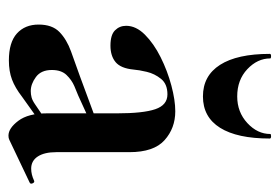

<svg xmlns="http://www.w3.org/2000/svg" viewBox="-126 -542 676 465"><g transform="rotate(90 212.5 -310.0)"><path d="M319 6Q315 8 309 8Q291 8 273 -16Q255 -40 255 -85V-255Q255 -318 245 -347.5Q235 -377 209 -377Q184 -377 171.5 -361.5Q159 -346 154.5 -327Q150 -308 149 -295Q146 -264 131 -251.5Q116 -239 91 -239Q65 -239 54 -250Q43 -261 43 -277Q43 -301 64.5 -322.5Q86 -344 119 -360.5Q152 -377 187.5 -386.5Q223 -396 250 -396Q291 -396 320 -370Q349 -344 349 -285V-108Q349 -79 359.5 -63Q370 -47 389 -47Q403 -47 418 -54Q422 -56 424.5 -50.5Q427 -45 422 -43ZM127 7Q83 7 61.5 -12.5Q40 -32 40 -65Q40 -98 58 -115.5Q76 -133 105 -143.5Q134 -154 165 -165L265 -202L269 -187L212 -161Q204 -158 189 -151.5Q174 -145 162 -132.5Q150 -120 150 -97Q150 -71 167 -58.5Q184 -46 201 -46Q209 -46 216.5 -48Q224 -50 234 -57L284 -91L285 -75L215 -25Q193 -8 173 -0.5Q153 7 127 7ZM111 -625Q111 -628 116.5 -628Q122 -628 122 -626Q122 -595 148 -570.5Q174 -546 214 -546Q252 -546 278.5 -570.5Q305 -595 305 -626Q305 -628 310.5 -628Q316 -628 316 -625Q316 -546 290 -504.5Q264 -463 214 -463Q164 -463 137.5 -504.5Q111 -546 111 -625Z"/></g></svg>

Font: Cormorant Garamond Light
Style: Bold
Weight: 700
Version: Version 4.001